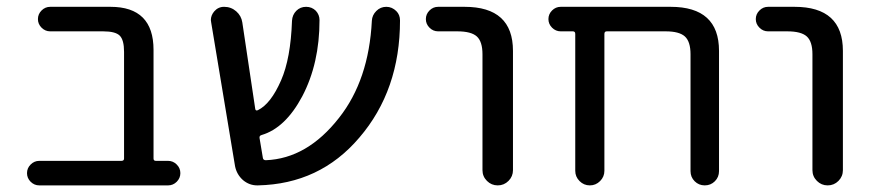

<svg xmlns="http://www.w3.org/2000/svg" viewBox="-20 -567 2564 566"><path d="M345.7 -414.1Q345.7 -449.2 333 -461.9Q320.3 -474.6 284.2 -474.6H127.9Q113.3 -474.6 102.5 -485.4Q91.8 -496.1 91.8 -510.7Q91.8 -525.4 102.5 -536.1Q113.3 -546.9 127.9 -546.9H305.7Q432.6 -546.9 432.6 -419.9V-99.6Q432.6 -92.8 439.5 -92.8H475.6Q490.2 -92.8 501 -82Q511.7 -71.3 511.7 -56.6Q511.7 -42 501 -31.2Q490.2 -20.5 475.6 -20.5H95.7Q81.1 -20.5 70.3 -31.2Q59.6 -42 59.6 -56.6Q59.6 -71.3 70.3 -82Q81.1 -92.8 95.7 -92.8H337.9Q345.7 -92.8 345.7 -99.6Z M1148.4 -534.2Q1159.2 -523.4 1159.2 -506.8Q1159.2 -300.8 1039.1 -161.1Q922.9 -24.4 740.2 -20.5Q739.3 -20.5 738.3 -20.5Q714.8 -20.5 696.3 -36.1Q677.7 -52.7 672.9 -77.1L602.5 -501Q601.6 -504.9 601.6 -507.8Q601.6 -521.5 611.3 -533.2Q623 -546.9 640.6 -546.9Q661.1 -546.9 676.3 -533.7Q691.4 -520.5 694.3 -501L732.4 -246.1Q733.4 -239.3 740.2 -242.2Q778.3 -260.7 808.6 -330.1Q836.9 -394.5 840.8 -505.9Q841.8 -523.4 853.5 -535.2Q865.2 -546.9 882.3 -546.9Q899.4 -546.9 911.1 -535.2Q921.9 -523.4 921.9 -507.8Q921.9 -379.9 871.1 -283.2Q821.3 -189.5 751 -168.9Q744.1 -167 745.1 -160.2L754.9 -101.6Q755.9 -94.7 763.7 -94.7Q885.7 -99.6 979.5 -219.7Q1067.4 -331.1 1076.2 -505.9Q1077.1 -522.5 1089.4 -534.7Q1101.6 -546.9 1118.7 -546.9Q1135.7 -546.9 1148.4 -534.2Z M1271.5 -474.6Q1256.8 -474.6 1246.1 -485.4Q1235.4 -496.1 1235.4 -510.7Q1235.4 -525.4 1246.1 -536.1Q1256.8 -546.9 1271.5 -546.9H1349.6Q1492.2 -546.9 1492.2 -417V-65.4Q1492.2 -46.9 1479 -33.7Q1465.8 -20.5 1447.3 -20.5Q1428.7 -20.5 1415.5 -33.7Q1402.3 -46.9 1402.3 -65.4V-407.2Q1402.3 -444.3 1385.7 -459.5Q1369.1 -474.6 1328.1 -474.6Z M2015.6 -407.2Q2015.6 -444.3 1999 -459.5Q1982.4 -474.6 1942.4 -474.6H1768.6Q1761.7 -474.6 1761.7 -466.8V-63.5Q1761.7 -45.9 1749 -33.2Q1736.3 -20.5 1718.8 -20.5Q1701.2 -20.5 1688.5 -33.2Q1675.8 -45.9 1675.8 -63.5V-466.8Q1675.8 -474.6 1668.9 -474.6H1632.8Q1618.2 -474.6 1607.4 -485.4Q1596.7 -496.1 1596.7 -510.7Q1596.7 -525.4 1607.4 -536.1Q1618.2 -546.9 1632.8 -546.9H1957Q2099.6 -546.9 2099.6 -417V-62.5Q2099.6 -44.9 2087.4 -32.7Q2075.2 -20.5 2057.6 -20.5Q2040 -20.5 2027.8 -32.7Q2015.6 -44.9 2015.6 -62.5Z M2244.1 -474.6Q2229.5 -474.6 2218.8 -485.4Q2208 -496.1 2208 -510.7Q2208 -525.4 2218.8 -536.1Q2229.5 -546.9 2244.1 -546.9H2322.3Q2464.8 -546.9 2464.8 -417V-65.4Q2464.8 -46.9 2451.7 -33.7Q2438.5 -20.5 2419.9 -20.5Q2401.4 -20.5 2388.2 -33.7Q2375 -46.9 2375 -65.4V-407.2Q2375 -444.3 2358.4 -459.5Q2341.8 -474.6 2300.8 -474.6Z"/></svg>

Font: Gen Jyuu Gothic P Regular
Style: Regular
Weight: 400
Designer: [Source Han Sans]
Ryoko NISHIZUKA  (kana & ideographs); Paul D. Hunt (Latin, Greek & Cyrillic); Wenlong ZHANG  (bopomofo
Version: Version 1.002.20150607